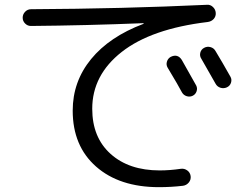

<svg xmlns="http://www.w3.org/2000/svg" viewBox="-20 -733 1040 806"><path d="M696.3 -494.1Q725.6 -508.8 743.2 -481.4Q801.8 -377.9 803.7 -374Q809.6 -362.3 805.2 -349.6Q800.8 -336.9 789.1 -331.1Q777.3 -325.2 764.2 -329.1Q751 -333 744.1 -344.7Q730.5 -371.1 683.6 -449.2Q676.8 -460.9 680.7 -474.1Q684.6 -487.3 696.3 -494.1ZM884.8 -518.6Q912.1 -473.6 947.3 -411.1Q954.1 -399.4 949.7 -385.7Q945.3 -372.1 932.1 -366.2Q918.9 -360.4 905.3 -364.7Q891.6 -369.1 884.8 -381.8Q862.3 -421.9 825.2 -486.3Q817.4 -498 820.8 -511.7Q824.2 -525.4 836.9 -532.2Q849.6 -539.1 863.8 -535.2Q877.9 -531.2 884.8 -518.6ZM109.4 -624Q95.7 -624 85.4 -634.3Q75.2 -644.5 75.2 -658.7Q75.2 -672.9 85.4 -683.6Q95.7 -694.3 110.4 -694.3Q493.2 -696.3 849.6 -712.9Q863.3 -713.9 874 -703.6Q884.8 -693.4 885.7 -678.7Q886.7 -664.1 877 -653.3Q867.2 -642.6 851.6 -640.6Q615.2 -612.3 491.2 -515.1Q367.2 -418 367.2 -276.4Q367.2 -156.2 444.3 -86.9Q521.5 -17.6 650.4 -17.6Q692.4 -17.6 739.3 -24.4Q753.9 -26.4 766.1 -17.6Q778.3 -8.8 780.3 6.3Q782.2 21.5 772.5 33.2Q762.7 44.9 748 46.9Q698.2 52.7 647.5 52.7Q481.4 52.7 383.3 -33.7Q285.2 -120.1 285.2 -268.6Q285.2 -390.6 362.3 -484.9Q439.5 -579.1 582 -632.8Q583 -632.8 583 -634.8Q583 -635.7 581.1 -635.7Q339.8 -626 109.4 -624Z"/></svg>

Font: Rounded-X Mgen+ 1m regular
Style: Regular
Weight: 400
Designer: [Source Han Sans]
Ryoko NISHIZUKA  (kana & ideographs); Paul D. Hunt (Latin, Greek & Cyrillic); Wenlong ZHANG  (bopomofo
Version: Version 1.059.20150602